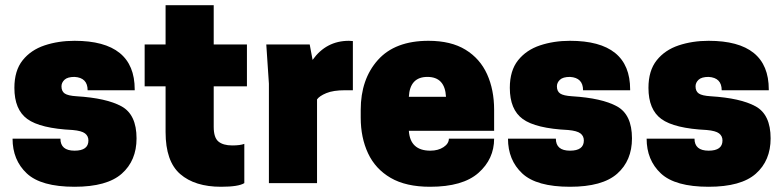

<svg xmlns="http://www.w3.org/2000/svg" viewBox="-20 -700 2994 734"><path d="M265 14Q137 14 82.5 -37Q28 -88 28 -170H211Q211 -124 265 -124Q318 -124 318 -163Q318 -180 305 -190Q292 -200 258 -203Q134 -209 84.5 -245Q35 -281 35 -364Q35 -430 66.5 -469.5Q98 -509 150.5 -526.5Q203 -544 265 -544Q495 -544 495 -358V-355H315Q315 -403 265 -406Q238 -406 226.5 -395Q215 -384 215 -370Q215 -351 227.5 -342.5Q240 -334 273 -332Q387 -325 444.5 -293.5Q502 -262 502 -171Q502 -86 445.5 -36Q389 14 265 14Z M825 14Q725 14 669 -34.5Q613 -83 613 -195V-370H533V-530H613V-680H797V-530H924V-370H797V-215Q797 -174 815 -159Q833 -144 868 -144Q898 -144 914 -150V0Q892 14 825 14Z M1192 0H1008V-380L998 -530H1164L1175 -471Q1227 -544 1314 -544L1329 -543V-355H1299Q1254 -355 1227.5 -344Q1201 -333 1192 -320Z M1624 14Q1532 14 1473.5 -20Q1415 -54 1387 -114Q1359 -174 1359 -250V-280Q1359 -397 1424.5 -470.5Q1490 -544 1618 -544Q1704 -544 1759.5 -510Q1815 -476 1842 -416.5Q1869 -357 1869 -280V-200H1543Q1548 -124 1625 -124Q1655 -124 1675.5 -137.5Q1696 -151 1696 -170H1869Q1869 -92 1809 -39Q1749 14 1624 14ZM1685 -330Q1681 -406 1614 -406Q1547 -406 1543 -330Z M2159 14Q2031 14 1976.5 -37Q1922 -88 1922 -170H2105Q2105 -124 2159 -124Q2212 -124 2212 -163Q2212 -180 2199 -190Q2186 -200 2152 -203Q2028 -209 1978.5 -245Q1929 -281 1929 -364Q1929 -430 1960.5 -469.5Q1992 -509 2044.5 -526.5Q2097 -544 2159 -544Q2389 -544 2389 -358V-355H2209Q2209 -403 2159 -406Q2132 -406 2120.5 -395Q2109 -384 2109 -370Q2109 -351 2121.5 -342.5Q2134 -334 2167 -332Q2281 -325 2338.5 -293.5Q2396 -262 2396 -171Q2396 -86 2339.5 -36Q2283 14 2159 14Z M2689 14Q2561 14 2506.5 -37Q2452 -88 2452 -170H2635Q2635 -124 2689 -124Q2742 -124 2742 -163Q2742 -180 2729 -190Q2716 -200 2682 -203Q2558 -209 2508.5 -245Q2459 -281 2459 -364Q2459 -430 2490.5 -469.5Q2522 -509 2574.5 -526.5Q2627 -544 2689 -544Q2919 -544 2919 -358V-355H2739Q2739 -403 2689 -406Q2662 -406 2650.5 -395Q2639 -384 2639 -370Q2639 -351 2651.5 -342.5Q2664 -334 2697 -332Q2811 -325 2868.5 -293.5Q2926 -262 2926 -171Q2926 -86 2869.5 -36Q2813 14 2689 14Z"/></svg>

Font: Tanohe Sans ExtraBold
Style: Regular
Weight: 800
Designer: Village Type and Design LLC & Cristiano Sobral
Foundry: Cooper Hewitt Smithsonian Design Museum
Version: Version 1.00;September 29, 2021;FontCreator 13.0.0.2655 64-b